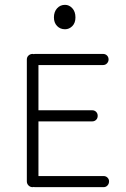

<svg xmlns="http://www.w3.org/2000/svg" viewBox="-20 -764 522 794"><path d="M408 10H124Q121 10 119 9Q118 10 115 10Q105 10 98 3Q91 -4 91 -14V-518Q91 -528 98 -534.5Q105 -541 115 -541Q118 -541 119 -540Q121 -541 124 -541H406Q416 -541 422.5 -534.5Q429 -528 429 -518Q429 -509 422.5 -502Q416 -495 406 -495H139V-308H361Q371 -308 377.5 -301.5Q384 -295 384 -285Q384 -275 377.5 -268.5Q371 -262 361 -262H139V-36H408Q418 -36 424.5 -29.5Q431 -23 431 -14Q431 -4 424.5 3Q418 10 408 10ZM249 -643Q229 -643 216 -656.5Q203 -670 203 -692Q203 -715 216 -729.5Q229 -744 249 -744Q266 -744 279 -730Q292 -716 292 -692Q292 -669 279 -656Q266 -643 249 -643Z"/></svg>

Font: Hoogli
Style: Regular
Weight: 400
Designer: Anand Singh Naorem
Foundry: Brand New Type
Version: Version 1.00 b007